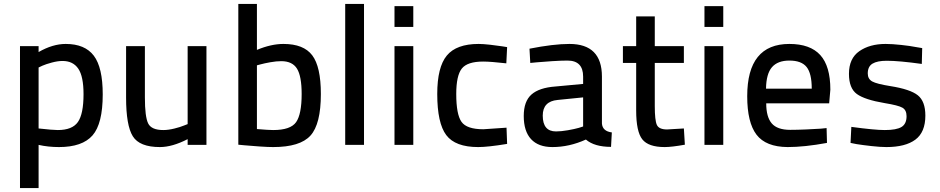

<svg xmlns="http://www.w3.org/2000/svg" viewBox="-20 -732 4748 970"><path d="M81 218V-499H175V-469Q246 -510 312 -510Q409 -510 454 -450.5Q499 -391 499 -255Q499 -107 447.5 -48Q396 11 278 11Q224 11 175 0V218ZM296 -424Q272 -424 242 -416Q212 -408 194 -400L175 -391V-83Q247 -75 272 -75Q345 -75 373.5 -115.5Q402 -156 402 -256Q402 -346 375.5 -385Q349 -424 296 -424Z M928 -499H1023V0H928V-29Q850 11 788 11Q685 11 651 -43.5Q617 -98 617 -239V-499H712V-240Q712 -142 728.5 -108.5Q745 -75 805 -75Q830 -75 860.5 -82.5Q891 -90 910 -98L928 -105Z M1412 -510Q1514 -510 1557.5 -452.5Q1601 -395 1601 -257Q1601 -105 1548.5 -47Q1496 11 1360 11Q1335 11 1291 8Q1247 5 1215 2L1184 -1V-712H1278V-480Q1350 -510 1412 -510ZM1360 -75Q1448 -75 1476 -115Q1504 -155 1504 -257Q1504 -347 1480.5 -385Q1457 -423 1401 -423Q1376 -423 1345.5 -417.5Q1315 -412 1297 -407L1278 -402V-80Q1337 -75 1360 -75Z M1724 0V-712H1819V0Z M1973 0V-499H2068V0ZM1973 -596V-701H2068V-596Z M2398 -510Q2420 -510 2456 -506Q2492 -502 2517 -498L2542 -494L2538 -412Q2459 -421 2421 -421Q2341 -421 2313 -385.5Q2285 -350 2285 -257Q2285 -154 2311.5 -116.5Q2338 -79 2422 -79L2539 -87L2542 -5Q2445 11 2396 11Q2280 11 2234.5 -49.5Q2189 -110 2189 -257Q2189 -393 2237.5 -451.5Q2286 -510 2398 -510Z M3021 -345V-108Q3024 -69 3071 -63L3067 10Q2983 10 2940 -27Q2856 11 2771 11Q2700 11 2663 -29Q2626 -69 2626 -146Q2626 -220 2665 -254.5Q2704 -289 2786 -295L2926 -308V-345Q2926 -426 2847 -426Q2816 -426 2769 -423Q2722 -420 2690 -417L2659 -414L2655 -486Q2776 -510 2857 -510Q3021 -510 3021 -345ZM2926 -240 2797 -227Q2722 -220 2722 -148Q2722 -68 2789 -68Q2815 -68 2849 -74Q2883 -80 2904 -86L2926 -93Z M3435 -414H3288V-196Q3288 -124 3298.5 -101Q3309 -78 3350 -78L3435 -83L3440 -1Q3373 11 3338 11Q3256 11 3225 -28Q3194 -67 3194 -174V-414H3127V-499H3194V-649H3288V-499H3435Z M3539 0V-499H3634V0ZM3539 -596V-701H3634V-596Z M3972 -76Q4006 -76 4052 -78Q4098 -80 4127 -82L4156 -85L4158 -10Q4044 11 3959 11Q3849 10 3802 -51.5Q3755 -113 3755 -246Q3755 -510 3968 -510Q4073 -510 4124 -454Q4175 -398 4175 -279L4169 -210H3851Q3851 -141 3879 -108.5Q3907 -76 3972 -76ZM3850 -284H4081Q4081 -361 4055 -393.5Q4029 -426 3968 -426Q3909 -426 3880 -392.5Q3851 -359 3850 -284Z M4639 -489 4637 -409Q4522 -425 4460 -425Q4412 -425 4388 -410.5Q4364 -396 4364 -361Q4364 -333 4386.5 -320.5Q4409 -308 4478 -297Q4579 -281 4617 -250.5Q4655 -220 4655 -148Q4655 -64 4604.5 -26.5Q4554 11 4458 11Q4428 11 4383 6Q4338 1 4307 -4L4277 -10L4281 -91Q4399 -75 4450 -75Q4509 -75 4534.5 -90.5Q4560 -106 4560 -145Q4560 -176 4539 -188Q4518 -200 4450 -211Q4349 -228 4309 -257Q4269 -286 4269 -359Q4269 -437 4321.5 -473.5Q4374 -510 4454 -510Q4487 -510 4533 -505Q4579 -500 4609 -494Z"/></svg>

Font: TypoPRO Titillium Text
Style: 600 wt
Weight: 600
Designer: Accademia di Belle Arti di Urbino and others
Foundry: Accademia di Belle Arti di Urbino and others.
Version: Version 25.000